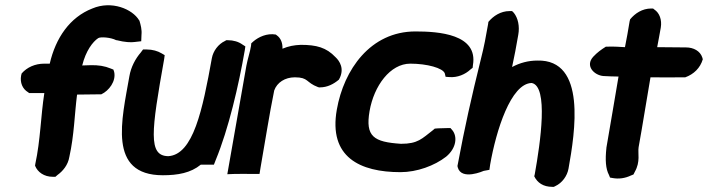

<svg xmlns="http://www.w3.org/2000/svg" viewBox="-20 -663 2747 745"><path d="M62 -370C57 -343 67 -318 89 -305L93 -302H152C138 -212 137 -119 117 -27L116 -20C126 5 151 23 185 23H195L203 16C224 1 244 -23 249 -54C268 -139 269 -218 279 -296C307 -296 336 -297 365 -297H373C403 -311 431 -348 423 -384L420 -393L410 -397C386 -407 361 -411 330 -410C320 -410 310 -409 299 -409C313 -466 340 -501 361 -515C370 -521 410 -518 431 -507H433C464 -499 489 -498 502 -500L528 -503L529 -528C531 -548 526 -566 521 -583L520 -584C494 -628 413 -662 338 -630C251 -596 196 -516 173 -416H152C116 -416 85 -402 64 -378Z M482 -367C453 -200 396 17 612 17C670 17 720 8 759 -24H810L817 -42C867 -163 906 -331 930 -469L932 -483L921 -490C906 -501 886 -507 864 -507H858L853 -504C827 -492 807 -465 802 -437C766 -237 730 -63 633 -57C554 -58 567 -153 617 -434L619 -449L607 -456C592 -465 572 -471 549 -471H535L526 -459C506 -436 488 -403 482 -367Z M862 13 888 12C913 11 935 12 962 12H987L991 -13C1009 -114 1024 -214 1044 -312C1055 -343 1086 -363 1124 -363C1178 -363 1166 -343 1214 -325L1218 -324H1222C1250 -324 1275 -337 1295 -354C1319 -396 1297 -427 1282 -441C1246 -479 1208 -489 1147 -489C1121 -488 1100 -484 1076 -474C1077 -495 1070 -515 1054 -526L1050 -529C1015 -535 983 -519 964 -503L955 -495L954 -485C950 -460 941 -435 936 -408Z M1287 -238C1254 -53 1377 5 1534 5C1598 5 1666 -20 1711 -55C1752 -89 1755 -134 1735 -158L1728 -166H1715C1704 -165 1684 -166 1667 -164L1660 -158C1617 -125 1602 -105 1536 -105C1430 -112 1397 -133 1414 -232C1431 -330 1494 -416 1572 -416C1637 -416 1699 -399 1706 -378L1709 -365L1723 -364C1755 -361 1786 -375 1805 -393L1814 -400L1815 -410C1836 -531 1681 -541 1592 -541C1417 -541 1314 -392 1287 -238Z M1755 -19 1756 -14C1770 39 1857 0 1857 0L1879 -4L1882 -25C1905 -156 1962 -339 2043 -341C2109 -329 2077 -110 2055 13L2053 21C2065 46 2088 62 2123 62H2129L2135 59C2161 47 2181 20 2186 -9C2211 -149 2257 -433 2065 -428C2030 -428 1997 -419 1967 -403C1976 -444 1983 -482 1991 -528C1997 -561 1990 -593 1974 -613L1967 -620H1957C1923 -620 1894 -601 1875 -578L1874 -570C1865 -519 1859 -485 1846 -434C1808 -280 1784 -173 1756 -24Z M2282 -443C2249 -407 2286 -371 2321 -368C2342 -367 2360 -366 2380 -366C2364 -274 2349 -180 2333 -90V-89C2328 -43 2330 -8 2343 16L2347 26L2358 28C2381 32 2405 29 2428 18L2438 14L2443 4C2466 -36 2454 -69 2458 -92C2474 -180 2488 -271 2504 -363C2547 -362 2591 -363 2633 -363H2639C2672 -375 2697 -399 2707 -433L2705 -440C2697 -465 2671 -479 2642 -479C2604 -479 2569 -480 2530 -480C2535 -504 2539 -530 2544 -556C2549 -586 2539 -613 2519 -626L2514 -630H2507C2472 -630 2444 -611 2425 -588L2423 -580C2417 -544 2412 -514 2405 -480C2385 -481 2363 -483 2338 -482H2331C2312 -470 2298 -460 2282 -443Z"/></svg>

Font: Snowfall
Style: BlkObl
Weight: 900
Designer: Jasper
Foundry: Cannot Into Space Fonts
Version: Version 0.9